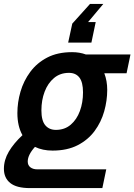

<svg xmlns="http://www.w3.org/2000/svg" viewBox="-48 -813 688 983"><path d="M105 150Q37 150 4.5 124Q-28 98 -28 51Q-28 6 -3 -36.5Q22 -79 67 -121Q41 -167 41 -234Q41 -289 57 -344Q73 -399 107 -445Q141 -491 194 -518.5Q247 -546 321 -546Q360 -546 392 -534H620L600 -438H486Q501 -399 501 -353Q501 -298 485.5 -243Q470 -188 436.5 -142.5Q403 -97 349.5 -69.5Q296 -42 221 -42Q170 -42 131 -61Q94 -20 94 14Q94 33 107.5 43.5Q121 54 143 54H496L476 150ZM238 -148Q283 -148 314 -174.5Q345 -201 361 -244.5Q377 -288 377 -340Q377 -392 358.5 -416Q340 -440 305 -440Q260 -440 228.5 -413.5Q197 -387 180.5 -343.5Q164 -300 164 -248Q164 -195 184 -171.5Q204 -148 238 -148ZM481 -793 403 -700H442L420 -595H301L322 -692L413 -793Z"/></svg>

Font: Geist Mono SemiBold
Style: Italic
Weight: 600
Italic angle: -12°
Monospace: yes
Designer: Basement.studio, Andrés Briganti, Mateo Zaragoza
Foundry: Basement.studio, Vercel, Andrés Briganti, Guido Ferreyra, Mateo Zaragoza
Version: Version 1.500; ttfautohint (v1.8.4.7-5d5b)